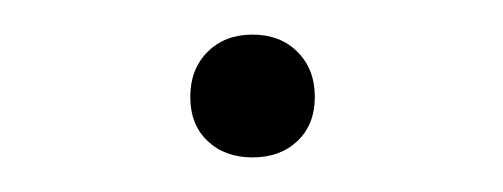

<svg xmlns="http://www.w3.org/2000/svg" viewBox="-20 -87 291 111"><path d="M152 -5.5Q142 4 126 4Q110 4 100 -5.5Q90 -15 90 -31Q90 -47 100 -57Q110 -67 126 -67Q142 -67 152 -57Q162 -47 162 -31Q162 -15 152 -5.5Z"/></svg>

Font: EauTestInfant Light
Style: Regular
Weight: 300
Designer: Christian Thalmann (Catharsis Fonts)
Version: Version 0.001;PS 000.001;hotconv 1.0.88;makeotf.lib2.5.64775